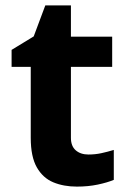

<svg xmlns="http://www.w3.org/2000/svg" viewBox="-20 -682 474 712"><path d="M308 -109Q333 -109 356 -114Q379 -119 402 -126V-15Q378 -5 342.5 2.5Q307 10 265 10Q216 10 177.5 -6Q139 -22 116.5 -61.5Q94 -101 94 -171V-434H23V-497L105 -547L148 -662H243V-546H396V-434H243V-171Q243 -140 261 -124.5Q279 -109 308 -109Z"/></svg>

Font: Noto Sans Tamil
Style: Bold
Weight: 700
Designer: Jelle Bosma - Monotype Design Team
Foundry: Monotype Imaging Inc.
Version: Version 2.004; ttfautohint (v1.8.4.7-5d5b)